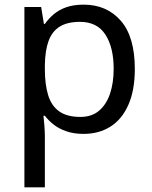

<svg xmlns="http://www.w3.org/2000/svg" viewBox="-20 -566 655 826"><path d="M340 -546Q439 -546 499.5 -477Q560 -408 560 -269Q560 -178 532.5 -115.5Q505 -53 455.5 -21.5Q406 10 339 10Q298 10 266 -1Q234 -12 211.5 -29.5Q189 -47 173 -68H167Q169 -51 171 -25Q173 1 173 20V240H85V-536H157L169 -463H173Q189 -486 211.5 -505Q234 -524 265.5 -535Q297 -546 340 -546ZM324 -472Q270 -472 237 -451.5Q204 -431 189 -390Q174 -349 173 -286V-269Q173 -203 187 -157Q201 -111 234.5 -87Q268 -63 326 -63Q375 -63 406.5 -90Q438 -117 453.5 -163.5Q469 -210 469 -270Q469 -362 433.5 -417Q398 -472 324 -472Z"/></svg>

Font: utamil15
Style: Book
Weight: 400
Designer: Jelle Bosma - Monotype Design Team
Foundry: Monotype Imaging Inc.
Version: Version 2.003